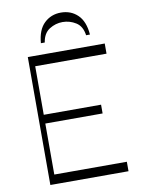

<svg xmlns="http://www.w3.org/2000/svg" viewBox="-101 -1012 796 1079"><g transform="rotate(-10 297.5 -472.0)"><path d="M123 -672V-730H536V-672ZM123 0V-54H543V0ZM97 0V-730H129V0ZM125 -345V-395H456V-345ZM323 -944Q380 -944 418.5 -907Q457 -870 463 -794H441Q434 -846 399 -868Q364 -890 323 -890Q283 -890 248 -868Q213 -846 205 -794H183Q189 -870 228 -907Q267 -944 323 -944Z"/></g></svg>

Font: Savate ExtraLight
Style: Regular
Weight: 200
Designer: Max Esnée
Foundry: Plomb Type
Version: Version 2.000